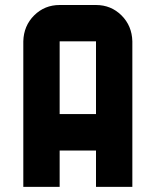

<svg xmlns="http://www.w3.org/2000/svg" viewBox="-20 -728 606 748"><path d="M354 -283.7V-566.9H212.4V-283.7ZM354 -708.5Q412.6 -708.5 453.4 -668Q494.1 -627.4 495.6 -566.9V0H354V-141.6H212.4V0H70.8V-566.9Q72.3 -627.4 113 -668Q153.8 -708.5 212.4 -708.5Z"/></svg>

Font: Blazma
Style: Regular
Weight: 400
Designer: GGBotNet
Version: 1.00